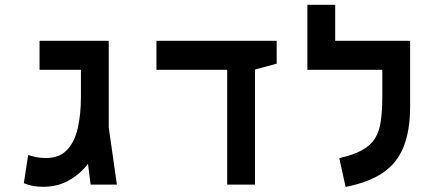

<svg xmlns="http://www.w3.org/2000/svg" viewBox="-20 -752 1798 782"><path d="M155.8 8.8Q134.8 8.8 116 5.6Q97.2 2.4 77.1 -5.9L94.7 -120.6Q109.4 -115.7 127 -112.1Q144.5 -108.4 167 -108.4Q221.7 -108.4 252.7 -140.9Q283.7 -173.3 296.6 -229.5Q309.6 -285.6 309.6 -356.4V-467.8H141.1V-585.9H422.9V-232.9L456.1 0H349.1L338.4 -84.5Q305.2 -42 259.5 -16.6Q213.9 8.8 155.8 8.8Z M905.3 0V-467.8H617.2V-585.9H1106.9V-492.7L1018.6 -468.8V0Z M1650.4 -585.9V-318.4Q1650.4 -222.2 1624.5 -155.8Q1598.6 -89.4 1540.8 -49.3Q1482.9 -9.3 1387.7 9.3L1361.8 -107.9Q1419.9 -121.1 1454.8 -140.4Q1489.7 -159.7 1507.6 -188.7Q1525.4 -217.8 1531.2 -260Q1537.1 -302.2 1537.1 -360.8V-467.8H1231.9V-732.4H1345.2V-585.9Z"/></svg>

Font: CaskaydiaCove NF SemiBold
Style: Regular
Weight: 600
Designer: Aaron Bell
Foundry: Saja Typeworks
Version: Version 2111.001; VTT 6.35;Nerd Fonts 3.2.1